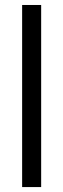

<svg xmlns="http://www.w3.org/2000/svg" viewBox="-20 -759 257 779"><path d="M69.8 0V-738.8H147V0Z"/></svg>

Font: Prompt Light
Style: Regular
Weight: 300
Designer: Katatrad Team
Foundry: CadsonDemak
Version: Version 1.000;PS 001.000;hotconv 1.0.88;makeotf.lib2.5.64775